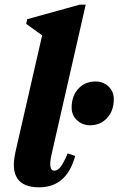

<svg xmlns="http://www.w3.org/2000/svg" viewBox="-20 -785 506 820"><path d="M147 15Q12 15 46 -136L160 -634L92 -683L96 -703L320 -765H346L201 -129Q184 -56 212 -56Q226 -56 239 -72.5Q252 -89 269 -130L301 -119Q265 15 147 15ZM364 -250Q332 -250 309 -271.5Q286 -293 286 -325Q286 -375 314.5 -406Q343 -437 388 -437Q421 -437 443.5 -415.5Q466 -394 466 -362Q466 -312 437.5 -281Q409 -250 364 -250Z"/></svg>

Font: Platypi
Style: Bold Italic
Weight: 700
Italic angle: -13°
Designer: David Sargent
Foundry: Bolt Cutter Type
Version: Version 1.200; ttfautohint (v1.8.4.7-5d5b)